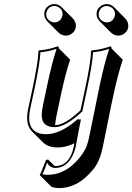

<svg xmlns="http://www.w3.org/2000/svg" viewBox="-20 -671 662 960"><path d="M372.6 -64H370.6L372.1 -62.5Q372.1 -62.5 372.6 -64ZM462.9 -600.1Q462.9 -630.4 491.7 -645.5Q502.9 -650.9 514.2 -650.9Q534.7 -649.9 549.8 -635.7L606 -579.1Q620.6 -563 621.6 -543.5Q621.6 -513.2 593.3 -498Q582 -492.7 570.8 -492.7Q550.3 -493.7 535.2 -507.8L478.5 -564.5Q463.4 -580.6 462.9 -600.1ZM201.2 -600.1Q201.2 -630.4 229.5 -645.5Q240.7 -650.9 252 -650.9Q272.5 -649.9 287.6 -635.7L344.2 -579.1Q358.9 -563 359.4 -543.5Q359.4 -513.2 331.1 -498Q319.8 -492.7 308.6 -492.7Q288.1 -493.7 272.9 -507.8L216.3 -564.5Q201.7 -580.6 201.2 -600.1ZM252.9 158.7Q255.9 158.7 258.3 159.2Q328.1 157.7 348.6 63Q349.6 57.1 352.1 45.4Q309.6 66.4 268.6 66.4Q220.7 65.9 196.3 42L139.6 -14.2Q105 -49.8 120.6 -126L144 -234.9Q170.9 -362.3 172.4 -416L174.8 -418.9Q223.1 -422.9 267.1 -439Q271 -438.5 272.9 -437Q274.9 -433.6 274.4 -429.2L330.6 -372.6Q306.2 -299.8 283.7 -192.4L262.7 -93.3Q256.8 -64 255.4 -44.9Q305.2 -46.4 382.3 -119.1L407.2 -234.9Q434.1 -362.3 435.5 -416L438 -418.9Q486.3 -422.9 530.3 -439Q534.2 -438.5 536.1 -437Q538.1 -433.6 537.1 -429.2L593.8 -372.6Q569.3 -299.8 546.4 -192.4L534.2 -135.3Q530.3 -116.2 495.1 58.6Q480.5 131.3 451.2 169.4Q440.4 183.1 423.8 200.7Q357.4 269 276.4 269.5Q248.5 269 235.8 261.7L179.2 205.1V202.1Q185.5 193.8 202.6 147Q207 135.3 210.9 127.9L221.2 127ZM210.9 -600.1Q210.9 -574.7 235.4 -563Q243.7 -559.1 252 -559.1Q277.3 -559.1 289.1 -583.5Q293 -592.3 293 -600.1Q293 -625.5 268.6 -637.2Q259.8 -641.1 252 -641.1Q226.6 -641.1 214.8 -616.7Q210.9 -607.9 210.9 -600.1ZM473.1 -600.1Q473.1 -574.7 497.6 -563Q506.3 -559.1 514.2 -559.1Q539.6 -559.1 551.3 -583.5Q555.2 -592.3 555.2 -600.1Q555.2 -625.5 530.3 -637.2Q521.5 -641.1 514.2 -641.1Q488.8 -641.1 477.1 -616.7Q473.1 -607.9 473.1 -600.1ZM384.8 -73.7 382.3 -62Q370.6 -5.4 361.8 45.4Q359.4 60.5 358.4 64.9Q332 165 258.3 168.9Q227.1 168 215.8 141.6Q213.4 147.9 208.5 161.6Q199.2 187.5 192.4 199.7Q205.1 203.1 219.7 203.1Q297.9 202.1 360.4 137.2Q401.9 93.3 415 54.7Q422.4 33.2 428.7 0Q465.8 -183.6 468.3 -193.8L480 -251Q502.9 -357.9 525.9 -426.8Q486.8 -413.6 445.3 -409.7Q442.4 -354 417 -232.9L391.6 -113.8L389.2 -111.8Q307.6 -35.6 254.4 -35.2Q190.4 -35.2 189 -90.8Q189 -93.3 188.5 -95.2Q189 -118.2 196.3 -151.9L217.3 -251Q240.2 -357.9 262.7 -426.8Q223.6 -413.6 182.1 -409.7Q179.2 -354 153.8 -232.9L130.4 -124Q109.4 -19 184.1 -2.4Q197.3 0 211.9 0Q282.7 -1 364.3 -71.8L366.7 -74.2Z"/></svg>

Font: Linux Biolinum Shadow O
Style: Italic
Weight: 400
Italic angle: -12°
Designer: Philipp H. Poll
Foundry: Philipp H. Poll
Version: Version 0.6.2